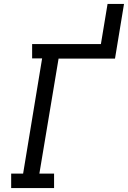

<svg xmlns="http://www.w3.org/2000/svg" viewBox="-20 -960 653 980"><path d="M37 0V-74H98L195 -662H144V-735H495L529 -940H613L567 -661H279L181 -74H256V0Z"/></svg>

Font: Iosevka Slab Extended Oblique
Style: Regular
Weight: 400
Width: 7
Italic angle: -9°
Monospace: yes
Designer: Belleve Invis
Foundry: Belleve Invis
Version: Version 11.1.0; ttfautohint (v1.8.3)